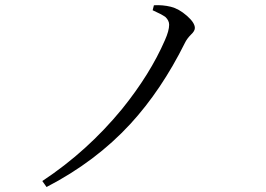

<svg xmlns="http://www.w3.org/2000/svg" viewBox="-20 -712 1040 751"><path d="M162.1 19.5 145.5 -3.9Q321.3 -120.1 457 -285.2Q567.4 -421.9 625 -554.7Q641.6 -591.8 641.6 -615.2Q641.6 -631.8 627 -645.5Q612.3 -656.2 577.1 -671.9L582 -691.4Q616.2 -693.4 648.4 -685.5Q679.7 -677.7 710.9 -650.4Q742.2 -623 742.2 -602.5Q742.2 -590.8 727.5 -577.1Q710.9 -560.5 703.1 -543.9Q611.3 -359.4 490.2 -227.5Q354.5 -80.1 162.1 19.5Z"/></svg>

Font: Bpmf Zihi Only R
Style: R
Weight: 400
Foundry: But Ko
Version: Version 1.320